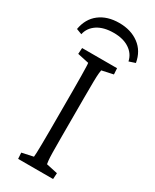

<svg xmlns="http://www.w3.org/2000/svg" viewBox="-203 -807 696 860"><g transform="rotate(30 144.5 -377.0)"><path d="M54.7 0 52.7 -31.2 111.3 -43.9Q112.3 -48.8 112.8 -64.9Q113.3 -81.1 113.8 -110.4Q114.3 -139.6 114.3 -184.6V-387.7Q114.3 -433.6 113.8 -463.4Q113.3 -493.2 112.8 -509.3Q112.3 -525.4 111.3 -529.3L52.7 -542L54.7 -573.2H235.4L237.3 -542L178.7 -529.3Q177.7 -526.4 176.3 -512.7Q174.8 -499 174.3 -469.7Q173.8 -440.4 173.8 -387.7V-184.6Q173.8 -133.8 174.3 -104Q174.8 -74.2 176.3 -61Q177.7 -47.9 178.7 -43.9L237.3 -31.2L235.4 0ZM20.5 -625 -7.8 -635.7Q2 -692.4 42 -723.1Q82 -753.9 143.6 -753.9Q204.1 -753.9 245.6 -723.1Q287.1 -692.4 296.9 -635.7L264.6 -625Q256.8 -661.1 225.1 -682.1Q193.4 -703.1 144.5 -703.1Q92.8 -703.1 60.5 -682.1Q28.3 -661.1 20.5 -625Z"/></g></svg>

Font: Crimson Pro ExtraLight
Style: Regular
Weight: 250
Designer: Jacques Le Bailly
Foundry: Baron von Fonthausen
Version: Version 1.003